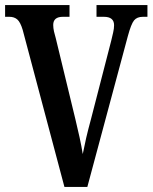

<svg xmlns="http://www.w3.org/2000/svg" viewBox="-20 -734 599 754"><path d="M69 -617Q60 -647 48 -657.5Q36 -668 17 -668H0V-714H253V-668H227Q189 -668 189 -636Q189 -624 192 -610.5Q195 -597 199 -584L276 -266Q285 -229 292.5 -194.5Q300 -160 305 -129Q311 -160 318.5 -192.5Q326 -225 337 -265L417 -575Q421 -592 424.5 -607Q428 -622 428 -635Q428 -668 388 -668H359V-714H559V-668H541Q518 -668 506.5 -654Q495 -640 482 -592L323 0H233Z"/></svg>

Font: Noto Serif Ethiopic ExtraCondensed SemiBold
Style: Regular
Weight: 600
Width: 2
Designer: Monotype Design Team
Foundry: Monotype Imaging Inc.
Version: Version 2.102; ttfautohint (v1.8.4.7-5d5b)